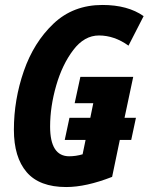

<svg xmlns="http://www.w3.org/2000/svg" viewBox="-20 -744 599 774"><path d="M432 -31 463 -180H509L528 -269H482L517 -434H304L281 -328H356L344 -269H260L241 -180H325L313 -122Q286 -114 259 -114Q182 -114 182 -234Q182 -314 206.5 -399Q231 -484 275.5 -542.5Q320 -601 379 -601Q441 -601 498 -560L559 -679Q495 -724 393 -724Q275 -724 195.5 -648.5Q116 -573 76 -457.5Q36 -342 36 -221Q36 -110 87.5 -50Q139 10 247 10Q327 10 432 -31Z"/></svg>

Font: Noto Sans UI Condensed ExtraBold
Style: Italic
Weight: 800
Width: 3
Designer: Monotype Design Team
Foundry: Monotype Imaging Inc.
Version: 1.001